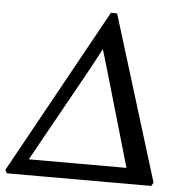

<svg xmlns="http://www.w3.org/2000/svg" viewBox="-71 -797 814 848"><g transform="rotate(5 336.0 -373.0)"><path d="M-9.5 0 -17.5 -14.5 386.5 -746H414L639.5 -15.5L630.5 0ZM365 -583.5 323.5 -505 61.5 -34 36 -70H550L525.5 -32.5L387 -510Z"/></g></svg>

Font: Merriweather 24pt
Style: Italic
Weight: 400
Italic angle: -7.8°
Designer: Eben Sorkin
Foundry: Eben Sorkin
Version: Version 2.101